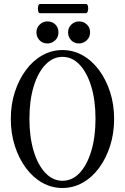

<svg xmlns="http://www.w3.org/2000/svg" viewBox="-20 -926 624 959"><path d="M292 13Q238 13 191 -13.5Q144 -40 109 -87.5Q74 -135 54 -197.5Q34 -260 34 -332Q34 -404 54 -466Q74 -528 109 -575.5Q144 -623 191 -649.5Q238 -676 292 -676Q346 -676 393 -649.5Q440 -623 475 -575.5Q510 -528 530 -466Q550 -404 550 -332Q550 -260 530 -197.5Q510 -135 475 -87.5Q440 -40 393 -13.5Q346 13 292 13ZM292 -23Q341 -23 378 -62.5Q415 -102 436 -172Q457 -242 457 -333Q457 -424 436 -493.5Q415 -563 378 -602.5Q341 -642 292 -642Q244 -642 206.5 -602.5Q169 -563 148 -493.5Q127 -424 127 -333Q127 -242 148 -172Q169 -102 206.5 -62.5Q244 -23 292 -23ZM375 -709Q350 -709 335 -725.5Q320 -742 320 -764Q320 -788 336.5 -803.5Q353 -819 375 -819Q398 -819 414 -803.5Q430 -788 430 -765Q430 -740 413 -724.5Q396 -709 375 -709ZM217 -709Q192 -709 177 -725.5Q162 -742 162 -764Q162 -788 178.5 -803.5Q195 -819 217 -819Q241 -819 256.5 -803.5Q272 -788 272 -765Q272 -740 255.5 -724.5Q239 -709 217 -709ZM180 -860Q173 -860 170.5 -871.5Q168 -883 170.5 -894.5Q173 -906 180 -906H410Q417 -906 419.5 -894.5Q422 -883 419 -871.5Q416 -860 408 -860Z"/></svg>

Font: Junicode Two Beta Condensed
Style: Regular
Weight: 400
Width: 3
Designer: Peter S. Baker
Foundry: Briery Creek Software
Version: Version 1.053; ttfautohint (v1.8.4)